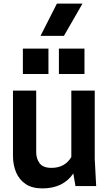

<svg xmlns="http://www.w3.org/2000/svg" viewBox="-20 -1033 603 1066"><path d="M52 0ZM215 13Q158 13 122 -11.5Q86 -36 69 -77Q52 -118 52 -168V-530H181V-188Q181 -152 200 -126.5Q219 -101 266 -101Q340 -101 376 -161V-530H506V-150L514 0H399L387 -70Q331 13 215 13ZM449 -622H307V-763H449ZM249 -622H107V-763H249ZM438 -834ZM335 -834H205L296 -1013H438Z"/></svg>

Font: Tanohe Sans SemiBold
Style: Regular
Weight: 600
Designer: Village Type and Design LLC & Cristiano Sobral
Foundry: Cooper Hewitt Smithsonian Design Museum
Version: Version 1.00;September 29, 2021;FontCreator 13.0.0.2655 64-b